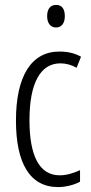

<svg xmlns="http://www.w3.org/2000/svg" viewBox="-20 -752 370 782"><path d="M209 -732C183 -732 172 -713 172 -686C172 -659 185 -640 208 -640C231 -640 244 -658 244 -686C244 -713 234 -732 209 -732ZM217 10C245 10 281 2 306 -12V-59C278 -46 250 -38 223 -38C138 -38 100 -122 100 -262C100 -416 146 -494 226 -494C248 -494 271 -488 292 -476L310 -521C285 -535 257 -542 222 -542C107 -542 45 -441 45 -261C45 -88 101 10 217 10Z"/></svg>

Font: Noto Sans Arabic ExtCond Light
Style: Regular
Weight: 300
Width: 2
Designer: Monotype Design Team, Nadine Chahine, Nizar Qandah and Khaled Hosny
Foundry: Monotype Imaging Inc.
Version: Version 2.012